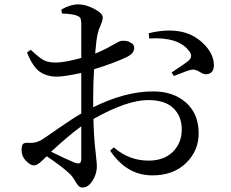

<svg xmlns="http://www.w3.org/2000/svg" viewBox="-20 -797 1040 864"><path d="M345.7 -83V-228.5Q289.1 -187.5 210 -114.3Q283.2 -78.1 317.4 -64.5Q334 -59.6 339.8 -63.5Q345.7 -67.4 345.7 -83ZM399.4 -352.5V-314.5Q543.9 -385.7 668.9 -385.7Q760.7 -385.7 817.4 -335Q874 -284.2 874 -197.3Q874 -118.2 816.9 -63Q759.8 -7.8 666 -7.8Q549.8 -7.8 475.6 -119.1L492.2 -133.8Q560.5 -74.2 648.4 -74.2Q717.8 -74.2 757.8 -113.8Q797.9 -153.3 797.9 -214.8Q797.9 -273.4 760.3 -310.1Q722.7 -346.7 646.5 -346.7Q551.8 -346.7 400.4 -261.7Q402.3 -181.6 409.2 -121.1Q416 -60.5 416 -49.8Q416 -14.6 396.5 16.1Q377 46.9 351.6 46.9Q339.8 46.9 332.5 38.6Q325.2 30.3 315.4 13.2Q305.7 -3.9 293 -15.6Q261.7 -45.9 190.4 -93.8Q171.9 -76.2 165 -69.8Q158.2 -63.5 149.4 -58.1Q140.6 -52.7 132.8 -52.7Q117.2 -52.7 97.7 -72.3Q77.1 -92.8 77.1 -121.1Q77.1 -141.6 83 -148.4Q88.9 -155.3 107.4 -154.3Q138.7 -151.4 166 -167Q177.7 -173.8 242.2 -218.8Q306.6 -263.7 345.7 -286.1V-468.8Q268.6 -452.1 237.3 -452.1Q191.4 -452.1 159.7 -473.6Q127.9 -495.1 101.6 -560.5L118.2 -573.2Q157.2 -536.1 178.2 -525.4Q199.2 -514.6 236.3 -515.6Q273.4 -516.6 345.7 -536.1V-693.4Q344.7 -710.9 340.8 -716.8Q336.9 -722.7 324.2 -727.5Q303.7 -734.4 258.8 -736.3L255.9 -753.9Q295.9 -777.3 333 -777.3Q365.2 -777.3 403.8 -757.3Q442.4 -737.3 442.4 -717.8Q442.4 -705.1 432.6 -683.1Q422.9 -661.1 419.9 -646.5Q413.1 -619.1 408.2 -555.7Q437.5 -567.4 464.8 -582Q492.2 -596.7 506.3 -605Q520.5 -613.3 528.3 -613.3Q539.1 -614.3 549.8 -612.3Q560.5 -610.4 572.3 -602.5Q584 -594.7 584 -581.1Q584 -556.6 549.8 -540Q495.1 -513.7 403.3 -485.4Q399.4 -426.8 399.4 -352.5ZM651.4 -624 649.4 -647.5Q725.6 -666 785.2 -656.2Q847.7 -646.5 894 -602.1Q940.4 -557.6 942.4 -507.8Q944.3 -465.8 909.2 -462.9Q898.4 -460.9 878.4 -473.6Q858.4 -486.3 841.8 -483.4Q828.1 -481.4 762.7 -455.1L752 -470.7Q819.3 -514.6 831.1 -526.4Q847.7 -543.9 833 -564.5Q786.1 -631.8 651.4 -624Z"/></svg>

Font: GenYoMin TW TTF Medium
Style: Regular
Weight: 500
Version: Version 1.300